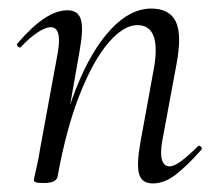

<svg xmlns="http://www.w3.org/2000/svg" viewBox="-20 -419 505 448"><path d="M336.6 9Q310.8 9 304.5 -13.2Q298.2 -35.4 308 -89L337 -248Q359.8 -360.4 300.4 -360.4Q268.4 -360.4 233 -319.2Q197.6 -278 166.2 -198.9Q134.8 -119.8 114.4 -7.2L102 -8.2Q122.8 -124.8 157.7 -212.9Q192.6 -301 238.1 -350Q283.6 -399 333 -399Q375.8 -399 390.4 -368.2Q405 -337.4 391.4 -267L358.4 -89Q353.4 -58.6 358.3 -44.7Q363.2 -30.8 375.4 -30.8Q386.4 -30.8 403.4 -43.6Q420.4 -56.4 441.2 -77Q444.2 -81 448.6 -77Q453 -73 449.2 -69Q416.6 -32 390 -11.5Q363.4 9 336.6 9ZM82.4 8Q68.2 8 63.6 6.3Q59 4.6 59 1.6Q59 -1.6 64.5 -24.8Q70 -48 74 -74L115 -297Q124.8 -355.6 98.4 -355.6Q86.8 -355.6 68.7 -344Q50.6 -332.4 29.2 -310Q26.2 -306 21.8 -310.5Q17.4 -315 21.2 -318.2Q54.8 -357.2 83.4 -376.1Q112 -395 137.6 -395Q162.4 -395 168.8 -373.3Q175.2 -351.6 165.6 -299.4L114.4 -7.2Q111.8 8 82.4 8Z"/></svg>

Font: Cormorant Light
Style: Italic
Weight: 300
Italic angle: -10°
Designer: Christian Thalmann (Catharsis Fonts)
Foundry: Catharsis Fonts
Version: Version 4.000